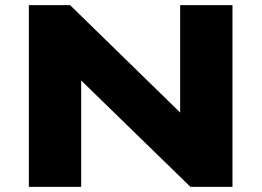

<svg xmlns="http://www.w3.org/2000/svg" viewBox="-20 -725 1015 745"><path d="M92 0V-705H252L704 -264H679V-705H882V0H719L270 -437H295V0Z"/></svg>

Font: Nunito Sans 10pt Expanded Black
Style: Regular
Weight: 900
Width: 7
Designer: Vernon Adams
Foundry: Vernon Adams
Version: Version 3.101;gftools[0.9.27]